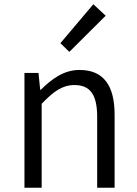

<svg xmlns="http://www.w3.org/2000/svg" viewBox="-20 -883 645 903"><path d="M95 0H176V-395C232 -453 273 -483 330 -483C405 -483 437 -437 437 -333V0H519V-343C519 -481 467 -554 354 -554C280 -554 224 -512 172 -461H169L161 -540H95ZM306 -639 477 -809 419 -863 264 -680Z"/></svg>

Font: Source Han Sans JP Normal
Style: Regular
Weight: 350
Designer: Ryoko NISHIZUKA 西塚涼子 (kana, bopomofo & ideographs); Paul D. Hunt (Latin, Greek & Cyrillic); Sandoll Communications 산돌커뮤니
Foundry: Adobe
Version: Version 2.002;hotconv 1.0.116;makeotfexe 2.5.65601